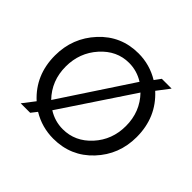

<svg xmlns="http://www.w3.org/2000/svg" viewBox="-132 -690 859 859"><g transform="rotate(45 297.5 -260.0)"><path d="M468 -464Q556 -384 556 -259Q556 -148 482 -69Q408 10 297 10Q225 10 164 -27L142 1H82L126 -56Q39 -135 39 -259Q39 -370 113 -450Q187 -530 297 -530Q368 -530 429 -493L451 -523H513ZM108 -258Q108 -168 168 -106L390 -443Q347 -470 297 -470Q220 -470 164 -407.5Q108 -345 108 -258ZM297 -50Q375 -50 431 -111.5Q487 -173 487 -260Q487 -350 427 -412L204 -77Q247 -50 297 -50Z"/></g></svg>

Font: Raleway-v4020
Style: Regular
Weight: 400
Designer: Matt McInerney, Pablo Impallari, Rodrigo Fuenzalida
Foundry: Matt McInerney, Pablo Impallari, Rodrigo Fuenzalida
Version: Version 4.020;PS 004.020;hotconv 1.0.88;makeotf.lib2.5.64775